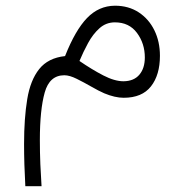

<svg xmlns="http://www.w3.org/2000/svg" viewBox="-20 -330 641 670"><path d="M68.4 319.8Q64 242.2 64 172.4Q64 83 75 16.4Q85.9 -50.3 116.9 -89.1Q147.9 -127.9 207 -134.3Q242.7 -224.6 283.7 -267.1Q324.7 -309.6 380.9 -310.1Q428.7 -310.1 464.1 -286.9Q499.5 -263.7 518.8 -224.1Q538.1 -184.6 538.1 -135.3Q538.1 -68.4 506.8 -28.6Q475.6 11.2 411.6 11.2Q381.3 11.2 343.8 -4.4Q324.7 -12.7 298.8 -27.6Q272.9 -42.5 247.8 -54.9Q222.7 -67.4 204.6 -67.4Q152.8 -67.4 136 -7.1Q119.1 53.2 119.1 158.7Q119.1 201.7 120.8 243.2Q122.6 284.7 125 319.8ZM257.3 -117.2Q300.8 -87.4 340.3 -66.9Q379.9 -46.4 411.1 -46.4Q447.3 -46.9 466.3 -69.3Q485.4 -91.8 485.4 -129.4Q485.4 -178.2 458 -215.1Q430.7 -252 380.9 -252Q350.1 -252 327.1 -231.4Q304.2 -210.9 287.4 -179.9Q270.5 -148.9 257.3 -117.2Z"/></svg>

Font: Vazir Thin WOL
Style: Thin-WOL
Weight: 100
Designer: Saber Rastikerdar
Foundry: Saber Rastikerdar
Version: Version 30.0.0